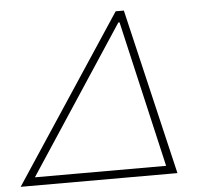

<svg xmlns="http://www.w3.org/2000/svg" viewBox="-50 -741 840 793"><g transform="rotate(-5 370.0 -344.0)"><path d="M4 0 458 -688H492L654 0ZM66 -34H610L470 -641H465Z"/></g></svg>

Font: Saira SemiExpanded Thin
Style: Italic
Weight: 250
Width: 6
Italic angle: -12°
Designer: Hector Gatti with collaboration of the Omnibus-Type team
Foundry: Omnibus-Type
Version: Version 1.101